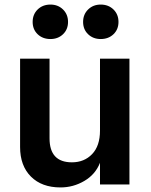

<svg xmlns="http://www.w3.org/2000/svg" viewBox="-20 -808 661 841"><path d="M547 0H418V-95Q398 -44 349.5 -15.5Q301 13 245 13Q163 13 115.5 -34.5Q68 -82 68 -164V-551H197V-202Q197 -97 295 -97Q349 -97 383.5 -133Q418 -169 418 -236V-551H547ZM123 -712Q123 -745 145 -766.5Q167 -788 201 -788Q234 -788 256 -766.5Q278 -745 278 -712Q278 -679 256 -658Q234 -637 201 -637Q167 -637 145 -658Q123 -679 123 -712ZM421 -788Q455 -788 477 -766.5Q499 -745 499 -712Q499 -679 477 -658Q455 -637 421 -637Q388 -637 366 -658Q344 -679 344 -712Q344 -745 366 -766.5Q388 -788 421 -788Z"/></svg>

Font: Application Semibold
Style: Regular
Weight: 600
Designer: Wei Huang
Foundry: Wei Huang
Version: Version 0.012